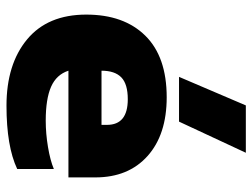

<svg xmlns="http://www.w3.org/2000/svg" viewBox="-113 -655 778 592"><g transform="rotate(90 276.0 -359.0)"><path d="M305 -728H451L355 -522H217ZM25 -236Q25 -352 90 -418Q155 -484 280 -484Q395 -484 461 -425Q527 -366 527 -264V-181H198Q210 -144 247.5 -127.5Q285 -111 352 -111Q392 -111 433.5 -118Q475 -125 501 -136V-23Q431 10 306 10Q178 10 101.5 -53.5Q25 -117 25 -236ZM365 -283V-300Q365 -364 286 -364Q239 -364 218.5 -344Q198 -324 198 -283Z"/></g></svg>

Font: Kanit Bold
Style: Regular
Weight: 700
Designer: Katatrad Team
Foundry: CadsonDemak
Version: Version 1.000